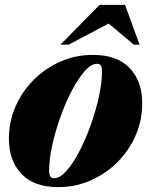

<svg xmlns="http://www.w3.org/2000/svg" viewBox="-20 -752 620 787"><path d="M360.5 -527Q460.5 -527 511.8 -472.8Q563 -418.5 563 -328Q563 -258.5 536 -196.8Q509 -135 461.2 -87.2Q413.5 -39.5 351.2 -12.2Q289 15 219 15Q119.5 15 68 -39.2Q16.5 -93.5 16.5 -184Q16.5 -253.5 43.5 -315.2Q70.5 -377 118.2 -424.8Q166 -472.5 228.2 -499.8Q290.5 -527 360.5 -527ZM202.5 -21.5Q225.5 -21.5 252.2 -51.5Q279 -81.5 304.8 -130.8Q330.5 -180 351.5 -238.5Q372.5 -297 385.2 -354.8Q398 -412.5 398 -459Q398 -478 392.8 -484.2Q387.5 -490.5 377 -490.5Q354 -490.5 327.2 -460.5Q300.5 -430.5 274.8 -381.2Q249 -332 228 -273.5Q207 -215 194.2 -157.2Q181.5 -99.5 181.5 -53Q181.5 -34.5 186.8 -28Q192 -21.5 202.5 -21.5ZM228 -569 388 -732H492.5L552 -569H528.5L425.5 -655.5L261.5 -569Z"/></svg>

Font: Newsreader 72pt ExtraBold
Style: Italic
Weight: 800
Italic angle: -17°
Designer: Hugues Gentile
Foundry: Production Type
Version: Version 1.003; ttfautohint (v1.8.3)